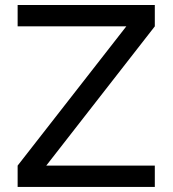

<svg xmlns="http://www.w3.org/2000/svg" viewBox="-20 -740 683 760"><path d="M592.8 0H49.8V-84.5L480 -635.7H49.8V-720.2H592.8V-635.7L163.1 -84.5H592.8Z"/></svg>

Font: Vela Sans Med
Style: Regular
Weight: 500
Designer: Principal design: Mikhail Sharanda - project Manrope.
Design modification: Ravid Balaliev
Foundry: Mikhail Sharanda
Version: Version 1.001